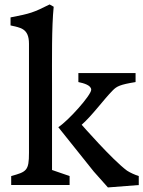

<svg xmlns="http://www.w3.org/2000/svg" viewBox="-20 -823 637 854"><path d="M29.8 0H289.6V-40L211.4 -66.9V-439.5C211.4 -559.1 209.5 -701.7 218.8 -793L200.7 -803.2C128.4 -767.1 115.7 -762.7 26.9 -745.6V-710C69.3 -699.7 108.9 -698.2 108.9 -628.4V-142.6C108.9 -64 98.1 -58.6 29.8 -40ZM239.3 -257.3 397 -60.1 460 10.7 597.2 0V-40C581.1 -44.9 558.1 -55.2 544.9 -64C479.5 -112.3 343.3 -268.1 343.3 -268.1C390.6 -309.6 441.9 -381.3 481.9 -421.4C499.5 -439 513.7 -446.8 583 -458V-498H328.6V-458C352.5 -453.1 385.7 -443.8 385.7 -423.8C385.7 -399.9 284.2 -286.1 239.3 -257.3Z"/></svg>

Font: Donegal One
Style: Regular
Weight: 400
Designer: Gary Lonergan
Foundry: Sorkin Type Co.
Version: Version 1.004